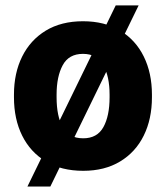

<svg xmlns="http://www.w3.org/2000/svg" viewBox="-20 -616 608 704"><path d="M285.2 10.3Q205.1 10.3 148.2 -23.9Q91.3 -58.1 61.3 -118.7Q31.2 -179.2 31.2 -259.3V-269Q31.2 -348.1 61.3 -408.7Q91.3 -469.2 147.9 -503.7Q204.6 -538.1 284.2 -538.1Q363.8 -538.1 420.4 -503.9Q477.1 -469.7 507.1 -408.9Q537.1 -348.1 537.1 -269V-259.3Q537.1 -179.7 507.1 -118.9Q477.1 -58.1 420.4 -23.9Q363.8 10.3 285.2 10.3ZM285.2 -108.9Q336.4 -108.9 359.1 -149.9Q381.8 -190.9 381.8 -259.3V-269Q381.8 -335.4 358.9 -377Q335.9 -418.5 284.2 -418.5Q232.4 -418.5 210 -377Q187.5 -335.4 187.5 -269V-259.3Q187.5 -189.9 210 -149.4Q232.4 -108.9 285.2 -108.9ZM80.6 67.9 404.3 -596.2H488.3L164.6 67.9Z"/></svg>

Font: Roboto Slab ExtraBold
Style: Regular
Weight: 800
Designer: Google
Version: Version 2.001; ttfautohint (v1.8.3)